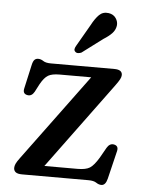

<svg xmlns="http://www.w3.org/2000/svg" viewBox="-52 -742 586 799"><g transform="rotate(5 241.0 -343.0)"><path d="M422 -401 158.5 -43H296.5Q331.5 -43 348.2 -53.5Q365 -64 385.5 -98L409.5 -140.5Q421 -160 438 -157.5Q459.5 -154 454.5 -131.5L426 -13.5Q419 15 401.5 15Q390.5 15 379.5 7.5Q368.5 0 346.5 0H69.5Q50 0 42 -6.5Q34 -13 34 -24Q34 -32 38.2 -41.5Q42.5 -51 54.5 -67L320.5 -427.5H188.5Q157 -427.5 141 -418.2Q125 -409 109 -380.5L91.5 -347Q80.5 -327.5 63 -330.5Q41.5 -334 47 -357.5L69 -456Q72.5 -472.5 78.5 -478.8Q84.5 -485 94 -485Q105.5 -485 116 -477.8Q126.5 -470.5 148.5 -470.5H413.5Q446.5 -470.5 446.5 -448Q446.5 -440 441.2 -430Q436 -420 422 -401ZM299 -643.5Q314 -672 330 -687.8Q346 -703.5 370 -700Q390 -697 400.2 -682Q410.5 -667 408 -650Q405 -632 392.2 -618.5Q379.5 -605 357 -591L271 -526.5Q264.5 -523.5 257.2 -523.2Q250 -523 245.5 -527.5Q240 -532.5 241.2 -539.2Q242.5 -546 246.5 -552.5Z"/></g></svg>

Font: Fraunces 9pt Soft
Style: Regular
Weight: 400
Version: Version 1.000;[0bf87f6ff]